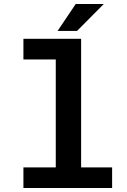

<svg xmlns="http://www.w3.org/2000/svg" viewBox="-20 -945 640 965"><path d="M97.7 -750V-646H260.3V-103.5H97.7V0H543.5V-103.5H387.7V-750ZM360.4 -924.8 269.5 -789.6H367.2L501.5 -924.8Z"/></svg>

Font: Roboto Mono SemiBold
Style: Regular
Weight: 600
Monospace: yes
Designer: Google
Version: Version 3.000